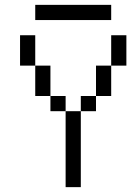

<svg xmlns="http://www.w3.org/2000/svg" viewBox="-20 -770 540 790"><path d="M437.5 -687.5H125V-750H437.5ZM62.5 -625H125V-500H62.5ZM125 -500H187.5V-375H125ZM187.5 -375H250V-312.5H187.5ZM250 -312.5H312.5V0H250ZM312.5 -375H375V-312.5H312.5ZM375 -500H437.5V-375H375ZM437.5 -625H500V-500H437.5Z"/></svg>

Font: ChillBitmapSE 16px
Style: Regular
Weight: 400
Designer: Designed by Warren2060
Foundry: ChillType
Version: Version 1.000